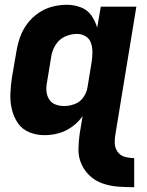

<svg xmlns="http://www.w3.org/2000/svg" viewBox="-20 -558 616 804"><path d="M541 226H542V104Q521 104 502 98.5Q483 93 472 77Q461 61 460.5 40.5Q460 20 464 0L551 -530H402L387 -442Q379 -470 362.5 -493.5Q346 -517 318 -527.5Q290 -538 259 -538Q229 -538 198.5 -530Q168 -522 141 -503.5Q114 -485 94.5 -459Q75 -433 64.5 -403.5Q54 -374 49 -344L30 -234Q25 -200 23.5 -166.5Q22 -133 29.5 -101Q37 -69 54.5 -43Q72 -17 102 -4.5Q132 8 166 8Q196 8 225.5 0Q255 -8 281.5 -27Q308 -46 326 -72L314 0Q309 33 308.5 66.5Q308 100 321 129Q334 158 357 179Q380 200 410.5 210.5Q441 221 474.5 223.5Q508 226 541 226ZM248 -114Q229 -114 212 -120.5Q195 -127 185.5 -142.5Q176 -158 174.5 -176.5Q173 -195 177 -214L195 -324Q199 -348 213.5 -371Q228 -394 252.5 -405Q277 -416 302 -416Q322 -416 338.5 -406Q355 -396 361 -378Q367 -360 367 -340Q367 -320 364 -300L346 -190Q342 -168 328 -149Q314 -130 292 -122Q270 -114 248 -114Z"/></svg>

Font: Iosevka Sparkle Heavy Oblique
Style: Regular
Weight: 900
Italic angle: -9°
Designer: Belleve Invis
Foundry: Belleve Invis
Version: Version 4.5.0; ttfautohint (v1.8.3)